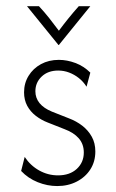

<svg xmlns="http://www.w3.org/2000/svg" viewBox="-20 -608 384 636"><path d="M169.4 8.3Q136.8 8.3 104.9 -4.5Q72.9 -17.4 50 -41.7L61.8 -88.2Q80.6 -59.7 109.7 -43.4Q138.9 -27.1 172.2 -27.1Q211.1 -27.1 234.4 -48.6Q257.6 -70.1 257.6 -102.8Q257.6 -130.6 241 -149.7Q224.3 -168.8 194.4 -179.9L138.2 -202.1Q116.7 -210.4 98.6 -224.3Q80.6 -238.2 70.1 -257.6Q59.7 -277.1 59.7 -302.1Q59.7 -332.6 74.7 -356.9Q89.6 -381.2 115.6 -395.5Q141.7 -409.7 175 -409.7Q202.1 -409.7 229.9 -399.3Q257.6 -388.9 279.2 -367.4L266.7 -320.8Q256.2 -337.5 241.3 -349.3Q226.4 -361.1 209 -367.7Q191.7 -374.3 172.9 -374.3Q138.9 -374.3 118.1 -354.5Q97.2 -334.7 97.2 -305.6Q97.2 -283.3 111.1 -266.3Q125 -249.3 152.1 -238.2L208.3 -216Q232.6 -206.9 252.4 -191.7Q272.2 -176.4 284 -155.2Q295.8 -134 295.8 -106.2Q295.8 -72.9 279.5 -47.2Q263.2 -21.5 234.4 -6.6Q205.6 8.3 169.4 8.3ZM173.6 -459 69.4 -587.5H109Q127.1 -568.1 143.1 -547.9Q159 -527.8 175 -506.2Q191 -527.8 207.3 -547.9Q223.6 -568.1 241 -587.5H279.2L175 -459Z"/></svg>

Font: Afacad Flux ExtraLight
Style: Regular
Weight: 250
Designer: Kristian Moeller
Foundry: Dicotype
Version: Version 1.100